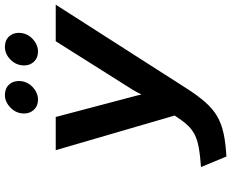

<svg xmlns="http://www.w3.org/2000/svg" viewBox="-102 -850 964 801"><g transform="rotate(-90 380.5 -450.0)"><path d="M127.5 12 83.5 -94Q133.5 -97.5 166 -103.5Q198.5 -109.5 220.8 -121.2Q243 -133 260.8 -153Q278.5 -173 298.5 -204L154 -700H292.5L378 -376Q380.5 -367.5 382.5 -359Q384.5 -350.5 386 -342.5Q394 -358.5 404.5 -376.5L608.5 -700H761L413.5 -157Q382.5 -108.5 354.8 -76.8Q327 -45 295.8 -26.8Q264.5 -8.5 224 0.2Q183.5 9 127.5 12ZM565.5 -774Q539 -774 523.2 -790.8Q507.5 -807.5 507.5 -831.5Q507.5 -864.5 531.2 -888.2Q555 -912 585 -912Q612 -912 627.8 -895.5Q643.5 -879 643.5 -854.5Q643.5 -821 619.2 -797.5Q595 -774 565.5 -774ZM364.5 -774Q338.5 -774 322.8 -790.8Q307 -807.5 307 -831.5Q307 -865 331.2 -888.5Q355.5 -912 383.5 -912Q411 -912 426.8 -895.5Q442.5 -879 442.5 -854.5Q442.5 -821 418.5 -797.5Q394.5 -774 364.5 -774Z"/></g></svg>

Font: Overpass
Style: Bold Italic
Weight: 700
Italic angle: -10°
Designer: Delve Withrington, Dave Bailey, Thomas Jockin
Foundry: Delve Fonts LLC
Version: Version 4.000; ttfautohint (v1.8.3)